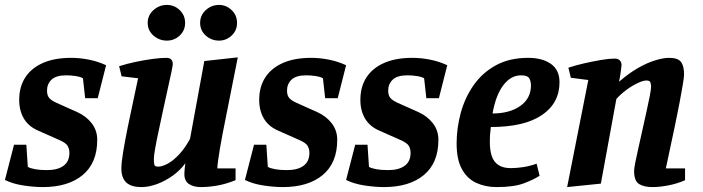

<svg xmlns="http://www.w3.org/2000/svg" viewBox="-25 -750 2854 780"><path d="M149 10Q113 10 70 3.5Q27 -3 -5 -19L32 -162H82L88 -72Q99 -66 118 -62.5Q137 -59 166 -59Q209 -59 233 -76.5Q257 -94 257 -129Q257 -144 250 -157Q243 -170 212 -183L133 -218Q92 -235 72.5 -267.5Q53 -300 53 -344Q53 -398 78 -436Q103 -474 150 -494.5Q197 -515 264 -515Q300 -515 337 -507.5Q374 -500 406 -485L372 -351H321L312 -432Q302 -438 282.5 -441Q263 -444 244 -444Q203 -444 184.5 -426.5Q166 -409 166 -382Q166 -363 174.5 -352.5Q183 -342 205 -332L288 -295Q324 -279 347 -250Q370 -221 370 -182Q370 -88 311 -39Q252 10 149 10Z M550 10Q521 10 503 1.5Q485 -7 476.5 -24Q468 -41 468 -65Q468 -89 475.5 -134Q483 -179 494 -233.5Q505 -288 516.5 -340.5Q528 -393 536 -432L469 -440L459 -481Q490 -491 525.5 -498.5Q561 -506 594.5 -510.5Q628 -515 651 -515Q665 -515 671 -508Q677 -501 677 -490Q677 -485 671.5 -458Q666 -431 657 -391.5Q648 -352 638.5 -307Q629 -262 620 -220.5Q611 -179 605.5 -148Q600 -117 600 -105Q600 -89 602 -81Q604 -73 617 -73Q634 -73 657 -85.5Q680 -98 703.5 -123.5Q727 -149 747 -186L805 -502L941 -517L879 -205Q873 -175 868.5 -147Q864 -119 861 -98Q858 -77 858 -66H932V-18Q892 -2 857 4Q822 10 791 10Q761 10 742.5 -2.5Q724 -15 724 -43Q724 -47 724.5 -54.5Q725 -62 726 -71Q727 -80 728 -87Q708 -59 677.5 -37Q647 -15 613.5 -2.5Q580 10 550 10ZM865 -585Q834 -585 811 -605.5Q788 -626 788 -657Q788 -688 811 -709Q834 -730 865 -730Q894 -730 916 -709Q938 -688 938 -657Q938 -626 916 -605.5Q894 -585 865 -585ZM653 -585Q622 -585 598.5 -605.5Q575 -626 575 -657Q575 -688 598.5 -709Q622 -730 653 -730Q683 -730 705 -709Q727 -688 727 -657Q727 -626 705 -605.5Q683 -585 653 -585Z M1124 10Q1088 10 1045 3.5Q1002 -3 970 -19L1007 -162H1057L1063 -72Q1074 -66 1093 -62.5Q1112 -59 1141 -59Q1184 -59 1208 -76.5Q1232 -94 1232 -129Q1232 -144 1225 -157Q1218 -170 1187 -183L1108 -218Q1067 -235 1047.5 -267.5Q1028 -300 1028 -344Q1028 -398 1053 -436Q1078 -474 1125 -494.5Q1172 -515 1239 -515Q1275 -515 1312 -507.5Q1349 -500 1381 -485L1347 -351H1296L1287 -432Q1277 -438 1257.5 -441Q1238 -444 1219 -444Q1178 -444 1159.5 -426.5Q1141 -409 1141 -382Q1141 -363 1149.5 -352.5Q1158 -342 1180 -332L1263 -295Q1299 -279 1322 -250Q1345 -221 1345 -182Q1345 -88 1286 -39Q1227 10 1124 10Z M1535 10Q1499 10 1456 3.5Q1413 -3 1381 -19L1418 -162H1468L1474 -72Q1485 -66 1504 -62.5Q1523 -59 1552 -59Q1595 -59 1619 -76.5Q1643 -94 1643 -129Q1643 -144 1636 -157Q1629 -170 1598 -183L1519 -218Q1478 -235 1458.5 -267.5Q1439 -300 1439 -344Q1439 -398 1464 -436Q1489 -474 1536 -494.5Q1583 -515 1650 -515Q1686 -515 1723 -507.5Q1760 -500 1792 -485L1758 -351H1707L1698 -432Q1688 -438 1668.5 -441Q1649 -444 1630 -444Q1589 -444 1570.5 -426.5Q1552 -409 1552 -382Q1552 -363 1560.5 -352.5Q1569 -342 1591 -332L1674 -295Q1710 -279 1733 -250Q1756 -221 1756 -182Q1756 -88 1697 -39Q1638 10 1535 10Z M1992 10Q1947 10 1910 -7Q1873 -24 1851.5 -63Q1830 -102 1830 -167Q1830 -230 1847 -292Q1864 -354 1899.5 -404.5Q1935 -455 1990 -485Q2045 -515 2121 -515Q2178 -515 2213 -490.5Q2248 -466 2248 -416Q2248 -331 2176.5 -282.5Q2105 -234 1969 -234Q1967 -217 1966 -204.5Q1965 -192 1965 -172Q1965 -139 1973 -115.5Q1981 -92 2000 -79.5Q2019 -67 2050 -67Q2073 -67 2100 -71Q2127 -75 2155 -85L2167 -36Q2143 -20 2102.5 -5Q2062 10 1992 10ZM1976 -289Q2045 -289 2088.5 -319.5Q2132 -350 2132 -403Q2132 -420 2125 -432Q2118 -444 2092 -444Q2050 -444 2019.5 -403.5Q1989 -363 1976 -289Z M2279 10 2365 -425 2294 -434 2284 -475Q2314 -485 2349.5 -493Q2385 -501 2417.5 -506.5Q2450 -512 2472 -512Q2486 -512 2493 -504.5Q2500 -497 2500 -486Q2500 -481 2498 -467.5Q2496 -454 2494 -440Q2492 -426 2490 -418Q2529 -452 2566.5 -473.5Q2604 -495 2637 -505Q2670 -515 2692 -515Q2730 -515 2742 -498Q2754 -481 2754 -448Q2754 -437 2749 -407Q2744 -377 2736 -334.5Q2728 -292 2718 -244.5Q2708 -197 2698 -150.5Q2688 -104 2680 -66H2758V-18Q2730 -5 2693.5 2.5Q2657 10 2625 10Q2591 10 2571 -2.5Q2551 -15 2551 -56Q2551 -65 2556 -90.5Q2561 -116 2569 -151Q2577 -186 2585.5 -225Q2594 -264 2602 -299.5Q2610 -335 2615 -361.5Q2620 -388 2620 -398Q2620 -406 2617.5 -414.5Q2615 -423 2601 -423Q2588 -423 2565.5 -412.5Q2543 -402 2520 -385Q2497 -368 2479 -348L2416 -4Z"/></svg>

Font: Manuale
Style: Bold Italic
Weight: 700
Italic angle: -11°
Version: Version 1.002